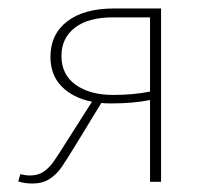

<svg xmlns="http://www.w3.org/2000/svg" viewBox="-20 -429 490 453"><path d="M360 -409V0H334V-193Q294 -185 244 -185Q227 -185 219 -186L161 -91Q136 -50 124.5 -33.5Q113 -17 96.5 -6.5Q80 4 57 4Q38 4 23 -1L28 -18Q40 -15 51 -15Q70 -15 83 -24Q96 -33 106 -47Q116 -61 141 -101L197 -189Q152 -198 125.5 -225Q99 -252 99 -295Q99 -348 138.5 -378.5Q178 -409 249 -409ZM334 -213V-388H246Q188 -388 156.5 -363.5Q125 -339 125 -297Q125 -253 158.5 -229Q192 -205 247 -205Q295 -205 334 -213Z"/></svg>

Font: Ysabeau Extralight
Style: Regular
Weight: 200
Designer: Christian Thalmann (Catharsis Fonts)
Version: Version 0.003